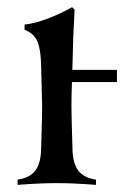

<svg xmlns="http://www.w3.org/2000/svg" viewBox="-20 -518 352 538"><path d="M29.3 0V-14.6Q63 -19.5 78.6 -39.6Q94.2 -59.6 95.2 -100.1Q98.1 -193.8 98.1 -219.7Q98.1 -223.1 95.2 -335.9Q94.2 -379.9 84.7 -402.1Q75.2 -424.3 48.8 -434.6V-449.2Q78.1 -452.1 115.5 -466.6Q152.8 -481 182.1 -498L189 -490.7Q184.6 -417.5 183.1 -335.4Q183.1 -326.7 182.6 -322.3H307.6V-288.1H181.6Q180.2 -248.5 180.2 -219.7Q180.2 -193.8 183.1 -100.1Q184.1 -59.6 199.7 -39.6Q215.3 -19.5 249 -14.6V0Q185.5 -4.9 139.2 -4.9Q92.8 -4.9 29.3 0Z"/></svg>

Font: Flanker
Style: Regular
Weight: 400
Designer: Flanker
Foundry: Flanker
Version: Version 2.027